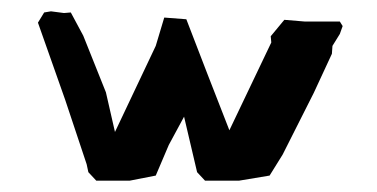

<svg xmlns="http://www.w3.org/2000/svg" viewBox="-20 -400 666 339"><path d="M305 -194 328 -96 342 -81H402L456 -90L479 -127L534 -236L566 -305L567 -319L580 -340L585 -354L580 -362H518L482 -365L458 -336L459 -325L385 -170L346 -270L309 -366L270 -369L255 -319L183 -167L167 -237L127 -337L105 -378L93 -377L70 -380L58 -378L47 -360L95 -224L133 -110L136 -96L150 -81H209L255 -90L278 -144Z"/></svg>

Font: Dokdo
Style: Regular
Weight: 400
Version: Version 2.00